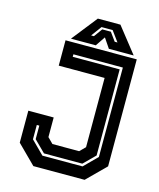

<svg xmlns="http://www.w3.org/2000/svg" viewBox="-125 -947 858 1035"><g transform="rotate(15 304.0 -429.0)"><path d="M161 0 57.5 -103V-281.5H199V-172L229.5 -141.5H378.5L409 -172V-558.5H153V-700H550.5V-103L447 0ZM193.5 -67H417.5L489.5 -139V-638H213.5V-624H475.5V-143.5L412.5 -81H198.5L135.5 -143.5V-219H121.5V-139ZM291 -858H417L529 -716H390.5L354 -770L317.5 -716H179ZM322 -819 279.5 -761H295L329 -808H377L411 -761H426.5L384 -819Z"/></g></svg>

Font: Tourney Thin
Style: Bold
Weight: 700
Version: Version 1.015